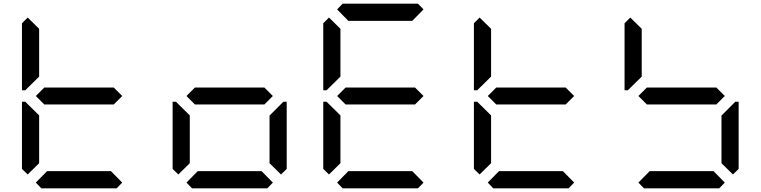

<svg xmlns="http://www.w3.org/2000/svg" viewBox="-20 -1020 4120 1040"><path d="M130 -75 99 -105V-469H117L130 -456L192 -395V-136ZM130 -544 117 -531H99V-894L130 -925L192 -864V-605ZM596 -546 642 -500 596 -454H220L174 -500L220 -546ZM642 -31 612 0H204L174 -31L235 -93H581Z M946 -75 915 -105V-469H933L946 -456L1008 -395V-136ZM1412 -546 1458 -500 1412 -454H1036L990 -500L1036 -546ZM1458 -31 1428 0H1020L990 -31L1051 -93H1397ZM1502 -456 1515 -469H1533V-105L1502 -75L1440 -136V-394Z M1762 -75 1731 -105V-469H1749L1762 -456L1824 -395V-136ZM1762 -544 1749 -531H1731V-894L1762 -925L1824 -864V-605ZM1806 -969 1836 -1000H2244L2274 -969L2213 -907H1867ZM2228 -546 2274 -500 2228 -454H1852L1806 -500L1852 -546ZM2274 -31 2244 0H1836L1806 -31L1867 -93H2213Z M2578 -75 2547 -105V-469H2565L2578 -456L2640 -395V-136ZM2578 -544 2565 -531H2547V-894L2578 -925L2640 -864V-605ZM3044 -546 3090 -500 3044 -454H2668L2622 -500L2668 -546ZM3090 -31 3060 0H2652L2622 -31L2683 -93H3029Z M3394 -544 3381 -531H3363V-894L3394 -925L3456 -864V-605ZM3860 -546 3906 -500 3860 -454H3484L3438 -500L3484 -546ZM3906 -31 3876 0H3468L3438 -31L3499 -93H3845ZM3950 -456 3963 -469H3981V-105L3950 -75L3888 -136V-394Z"/></svg>

Font: DSEG7 Classic Mini
Style: Regular
Weight: 400
Designer: Keshikan(Twitter:@keshinomi_88pro)
Version: Version 0.46